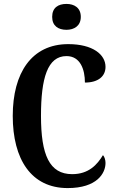

<svg xmlns="http://www.w3.org/2000/svg" viewBox="-20 -949 592 979"><path d="M319 -797C358 -797 392 -817 392 -863C392 -910 358 -929 319 -929C277 -929 246 -910 246 -863C246 -817 277 -797 319 -797ZM325 10C475 10 518 -66 518 -118C518 -133 513 -150 505 -158C476 -110 433 -61 348 -61C232 -61 189 -159 189 -358C189 -550 222 -663 319 -663C390 -663 413 -594 413 -528C482 -528 518 -561 518 -608C518 -671 453 -724 328 -724C141 -724 45 -577 45 -358C45 -137 139 10 325 10Z"/></svg>

Font: Noto Serif Myanmar ExtraCondensed
Style: Bold
Weight: 700
Width: 2
Designer: Ben Mitchell and the Monotype Design Team
Foundry: Monotype Imaging Inc.
Version: Version 2.106